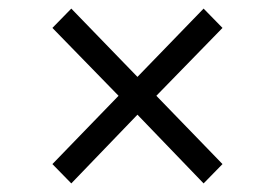

<svg xmlns="http://www.w3.org/2000/svg" viewBox="-20 -553 640 447"><path d="M146 -126 102 -171 256 -330 102 -488 146 -533 300 -374 454 -533 498 -488 344 -330 498 -171 454 -126 300 -286Z"/></svg>

Font: SauceCodePro NFM
Style: Regular
Weight: 400
Monospace: yes
Designer: Paul D. Hunt, Teo Tuominen
Foundry: Adobe
Version: Version 2.042;hotconv 1.1.0;makeotfexe 2.6.0;Nerd Fonts 3.3.